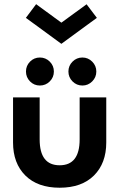

<svg xmlns="http://www.w3.org/2000/svg" viewBox="-20 -866 574 898"><path d="M101 -782.5 149 -846.5 267 -760 385 -846 433 -782.5 267 -661ZM120.5 -577.8Q139.5 -597 166.5 -597Q193.5 -597 212.8 -577.8Q232 -558.5 232 -531.5Q232 -504.5 212.8 -485.2Q193.5 -466 166.5 -466Q139.5 -466 120.5 -485.2Q101.5 -504.5 101.5 -531.5Q101.5 -558.5 120.5 -577.8ZM365.5 -597Q392 -597 411.2 -577.8Q430.5 -558.5 430.5 -531.5Q430.5 -504.5 411.2 -485.2Q392 -466 365.5 -466Q338.5 -466 319.2 -485.2Q300 -504.5 300 -531.5Q300 -558.5 319.2 -577.8Q338.5 -597 365.5 -597ZM165.5 -214Q165.5 -93 259 -93Q352.5 -93 352.5 -214V-410.5H477V-199.5Q477 -102.5 419.5 -45.2Q362 12 259 12Q156 12 98.5 -45.2Q41 -102.5 41 -199.5V-410.5H165.5Z"/></svg>

Font: League Spartan SemiBold
Style: Regular
Weight: 600
Foundry: The League of Moveable Type
Version: Version 2.002